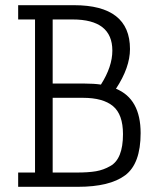

<svg xmlns="http://www.w3.org/2000/svg" viewBox="-20 -720 587 740"><path d="M50 -645V-700H265Q481 -700 481 -531Q481 -460 427 -378Q522 -339 522 -207Q522 -89 462.5 -44.5Q403 0 280 0H50V-55H115V-645ZM300 -343H183V-55H275Q321 -55 350 -60Q379 -65 405 -80Q454 -107 454 -203Q454 -279 415.5 -311Q377 -343 300 -343ZM305 -398Q342 -398 369 -394Q413 -463 413 -525Q413 -645 260 -645H183V-398Z"/></svg>

Font: Antic Slab
Style: Regular
Weight: 400
Designer: Santiago Orozco
Foundry: Santiago Orozco
Version: Version 001.002